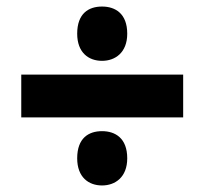

<svg xmlns="http://www.w3.org/2000/svg" viewBox="-20 -646 626 587"><path d="M292 -460C332 -460 369 -485 369 -543C369 -605 332 -626 292 -626C251 -626 216 -605 216 -543C216 -485 251 -460 292 -460ZM45 -287H540V-418H45ZM292 -79C332 -79 369 -104 369 -162C369 -224 332 -245 292 -245C251 -245 216 -224 216 -162C216 -104 251 -79 292 -79Z"/></svg>

Font: Noto Sans Lao Looped Black
Style: Regular
Weight: 900
Designer: Mark Frömberg, Ben Mitchell
Foundry: The Fontpad Ltd
Version: Version 1.002